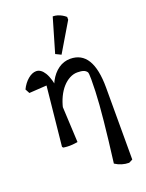

<svg xmlns="http://www.w3.org/2000/svg" viewBox="-179 -851 884 1161"><g transform="rotate(-20 263.0 -270.0)"><path d="M444 225Q397 225 355 198Q365 120 372.5 55Q380 -10 385.5 -64.5Q391 -119 394.5 -165Q398 -211 399.5 -251Q401 -291 401 -327Q401 -366 397 -374Q389 -386 374.5 -391Q360 -396 335 -396Q310 -396 285.5 -383Q261 -370 240.5 -347Q220 -324 204.5 -292Q189 -260 180 -221L168 -266L160 -295Q166 -352 189 -395.5Q212 -439 246.5 -463.5Q281 -488 323 -488Q468 -488 468 -250V213ZM100 2 95 -5 137 -415 164 -387 21 -378 6 -406Q24 -443 51 -465.5Q78 -488 104 -488Q134 -488 157 -451Q169 -431 177.5 -401.5Q186 -372 189 -337L180 -267L193 0Q178 3 160 4.5Q142 6 125.5 5Q109 4 100 2ZM283 -529 248 -546 312 -765Q328 -765 342.5 -760.5Q357 -756 370 -748.5Q383 -741 393 -732V-714Z"/></g></svg>

Font: Eczar
Style: Regular
Weight: 400
Designer: Vaibhav Singh
Foundry: Rosetta Type Foundry
Version: Version 2.000